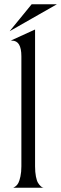

<svg xmlns="http://www.w3.org/2000/svg" viewBox="-20 -878 286 898"><path d="M25 -732 128 -858H246ZM80 -615Q80 -688 36 -688H30L144 -740V-100Q144 -73 148 -52.5Q152 -32 158 -22.5Q164 -13 170 -7.5Q176 -2 180 -1L184 0H40Q42 0 44.5 -1Q47 -2 54 -7.5Q61 -13 66 -22.5Q71 -32 75.5 -52.5Q80 -73 80 -100Z"/></svg>

Font: Bellefair
Style: Regular
Weight: 400
Designer: Nick Shinn, Liron Lavi Turkenic
Foundry: Shinntype
Version: Version 1.003;PS 001.003;hotconv 1.0.88;makeotf.lib2.5.64775